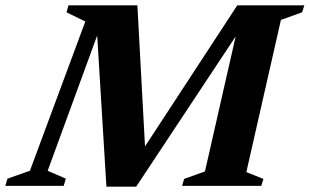

<svg xmlns="http://www.w3.org/2000/svg" viewBox="-67 -696 1160 719"><path d="M316.5 -616.5 111.5 -56.5 179.5 -27 171.5 0H-47L-39 -27L45 -56.5L252.5 -615.5L182 -650L189.5 -676H447.5L479 -93L428.5 -75L821.5 -676H885L881 -658.5L443 3H331.5L294.5 -603ZM842 -676H1072.5L1064.5 -650L985 -621.5L855.5 -51.5L919.5 -26L911.5 0H615L622.5 -26L700.5 -54Z"/></svg>

Font: Newsreader 16pt 16pt
Style: Bold Italic
Weight: 700
Italic angle: -17°
Version: Version 1.003